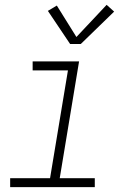

<svg xmlns="http://www.w3.org/2000/svg" viewBox="-20 -774 540 794"><path d="M22 0V-37H187L261 -483H115V-520H307L227 -37H372V0ZM270 -592 178 -729 215 -751 296 -621 421 -754 452 -726 314 -592Z"/></svg>

Font: Iosevka SS04 XLt Obl
Style: Regular
Weight: 200
Italic angle: -9°
Monospace: yes
Designer: Belleve Invis
Foundry: Belleve Invis
Version: Version 19.0.0; ttfautohint (v1.8.4)